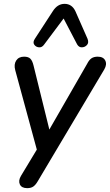

<svg xmlns="http://www.w3.org/2000/svg" viewBox="-20 -789 570 996"><path d="M121 187Q92 187 83 167.5Q74 148 89 123L171 -13L59 -425Q51 -455 64 -475Q77 -495 105 -495Q127 -495 137.5 -484.5Q148 -474 154 -449L236 -117L432 -458Q442 -478 454.5 -486.5Q467 -495 487 -495Q516 -495 526 -475Q536 -455 521 -429L176 151Q165 170 153 178.5Q141 187 121 187ZM434 -588Q442 -568 431.5 -556Q421 -544 405 -543.5Q389 -543 380 -559L310 -693L209 -558Q198 -542 182 -543.5Q166 -545 157.5 -557.5Q149 -570 161 -588L254 -731Q278 -769 315 -769Q353 -769 371 -731Z"/></svg>

Font: Nunito SemiBold
Style: Italic
Weight: 600
Italic angle: -9°
Designer: Vernon Adams
Foundry: Vernon Adams
Version: Version 3.601; ttfautohint (v1.8.2.53-6de2)